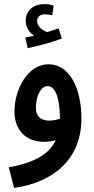

<svg xmlns="http://www.w3.org/2000/svg" viewBox="-20 -691 459 941"><path d="M116 -455C172 -466 239 -486 283 -502L267 -552C251 -546 233 -540 212 -534C191 -540 162 -559 162 -588C162 -607 174 -621 201 -621C212 -621 224 -618 236 -616L243 -663C230 -669 210 -671 197 -671C147 -671 106 -642 106 -589C106 -556 125 -531 147 -516C136 -514 123 -511 104 -507ZM49 230C250 202 379 82 379 -109C379 -262 319 -376 218 -376C119 -377 51 -257 51 -145C51 -58 102 4 196 4C216 4 235 2 253 -4C220 67 145 107 23 129ZM156 -163C156 -224 183 -269 212 -269C255 -269 273 -203 274 -109C256 -103 238 -100 221 -100C185 -100 156 -116 156 -163Z"/></svg>

Font: Noto Sans Arabic UI XCn SmBd
Style: Regular
Weight: 600
Width: 2
Designer: Monotype Design Team, Nadine Chahine and Nizar Qandah
Foundry: Monotype Imaging Inc.
Version: Version 2.010